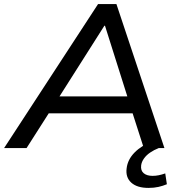

<svg xmlns="http://www.w3.org/2000/svg" viewBox="-35 -725 887 940"><path d="M-15 0 445 -705H535L770 0H669L605 -199L647 -170H168L222 -199L95 0ZM476 -599 243 -232 215 -253H625L595 -232L479 -599ZM692 195Q636 195 607.5 169Q579 143 585 99Q590 56 624 21.5Q658 -13 716 -36L742 0Q719 9 700 22Q681 35 669.5 51.5Q658 68 656 85Q653 110 668.5 123Q684 136 712 136Q727 136 742 133Q757 130 774 124L782 177Q763 185 741 190Q719 195 692 195Z"/></svg>

Font: Nunito Sans 10pt SemiExpanded Medium
Style: Italic
Weight: 500
Width: 6
Italic angle: -9°
Designer: Vernon Adams
Foundry: Vernon Adams
Version: Version 3.101;gftools[0.9.27]